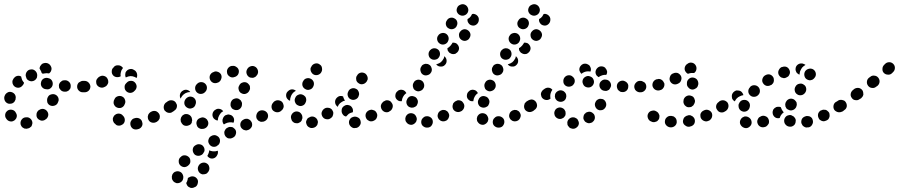

<svg xmlns="http://www.w3.org/2000/svg" viewBox="-33 -589 4336 926"><path d="M118 21Q121 16 122 11Q124 6 123 0Q121 -11 112 -18Q103 -25 92 -23Q91 -23 90 -23Q79 -22 72 -13Q65 -4 66 7Q66 12 69 17Q71 22 76 26Q80 29 85 31Q90 32 96 32Q98 31 99 31Q105 30 109 28Q114 25 118 21ZM34 -7Q39 -9 42 -14Q46 -18 47 -23Q49 -29 48 -34Q47 -40 44 -44Q44 -45 43 -46Q38 -56 27 -59Q16 -62 6 -57Q1 -54 -2 -50Q-6 -46 -7 -41Q-9 -35 -8 -30Q-8 -25 -5 -20Q-4 -18 -3 -17Q3 -7 14 -4Q25 -1 34 -7ZM192 -55Q189 -59 184 -61Q179 -64 173 -64Q168 -64 162 -62Q157 -60 153 -57L151 -55Q143 -47 143 -36Q142 -24 150 -16Q154 -12 159 -10Q164 -7 169 -7Q175 -7 180 -9Q185 -11 189 -15L191 -16Q199 -24 200 -35Q200 -47 192 -55ZM248 -118Q246 -123 242 -127Q238 -131 233 -133Q228 -135 223 -135Q217 -135 212 -133Q207 -132 203 -128Q199 -124 197 -119L196 -117Q194 -112 194 -106Q194 -101 195 -96Q197 -90 201 -86Q205 -82 210 -80Q220 -76 231 -80Q242 -84 246 -94L247 -97Q250 -102 250 -107Q250 -113 248 -118ZM8 -89Q14 -88 19 -89Q24 -89 29 -92Q34 -95 37 -99Q40 -104 42 -109V-112Q45 -123 39 -133Q33 -142 22 -145Q11 -148 2 -142Q-8 -136 -11 -125L-12 -123Q-14 -112 -9 -102Q-3 -92 8 -89ZM388 -151Q392 -155 394 -160Q396 -165 396 -171Q396 -182 388 -190Q380 -198 369 -199H366Q361 -199 356 -196Q351 -194 347 -191Q343 -187 341 -182Q339 -177 339 -171Q339 -160 347 -152Q355 -144 366 -144H369Q374 -143 379 -146Q384 -148 388 -151ZM299 -153Q303 -157 306 -162Q308 -167 308 -172Q309 -184 302 -192Q294 -201 283 -202H280Q275 -202 270 -201Q265 -199 261 -195Q256 -192 254 -187Q251 -182 251 -177Q251 -171 252 -166Q254 -161 258 -157Q261 -152 266 -150Q271 -147 276 -147H279Q284 -146 290 -148Q295 -150 299 -153ZM221 -180Q223 -191 217 -201Q211 -210 200 -212L197 -213Q186 -215 176 -209Q167 -203 165 -192Q162 -181 168 -171Q175 -161 186 -159H188Q200 -156 209 -162Q219 -169 221 -180ZM27 -191Q27 -186 30 -181Q32 -176 37 -172Q46 -165 57 -166Q68 -167 75 -176L77 -178Q79 -181 81 -184Q82 -187 83 -190Q81 -192 79 -195Q73 -202 71 -212Q70 -216 69 -220Q60 -225 51 -223Q41 -221 35 -213L33 -211Q30 -207 28 -202Q26 -196 27 -191ZM126 -198Q131 -199 136 -203Q140 -206 143 -211Q146 -215 146 -221Q147 -226 146 -231Q144 -242 135 -249Q126 -256 115 -254Q104 -253 97 -244Q90 -235 91 -223Q92 -220 93 -217Q95 -206 105 -201Q115 -195 126 -198ZM158 -258Q158 -260 158 -261Q158 -263 159 -265Q160 -270 164 -274Q167 -279 172 -282Q176 -284 182 -285Q187 -286 192 -285Q194 -284 196 -284Q207 -280 212 -270Q218 -260 214 -249Q213 -245 210 -241Q207 -237 204 -235H202Q192 -237 183 -235Q178 -235 174 -233Q172 -234 171 -235Q169 -236 168 -237Q166 -245 162 -251Q160 -255 158 -258Z M650 22Q653 18 654 12Q655 7 653 1Q651 -10 642 -16Q632 -22 621 -20Q619 -19 617 -19Q612 -18 607 -15Q603 -12 600 -7Q597 -3 596 2Q595 8 596 13Q598 24 607 31Q616 37 628 35Q630 35 632 34Q638 33 642 30Q647 27 650 22ZM541 17Q546 17 551 15Q556 13 560 10Q569 2 569 -10Q569 -21 562 -29Q561 -30 560 -31Q553 -40 542 -41Q530 -42 522 -35Q517 -32 515 -27Q512 -22 511 -16Q511 -11 512 -6Q514 -1 517 4Q519 6 522 8Q525 12 530 15Q535 17 541 17ZM737 -18Q738 -24 738 -29Q737 -35 735 -39Q729 -49 719 -53Q708 -56 698 -51L694 -49Q689 -46 686 -42Q682 -38 681 -32Q679 -27 680 -22Q680 -16 683 -11Q688 -1 699 2Q710 5 720 0L724 -2Q728 -5 732 -9Q735 -13 737 -18ZM810 -90Q807 -95 802 -98Q798 -101 792 -102Q787 -103 782 -101Q776 -100 772 -97L768 -95Q759 -88 757 -77Q755 -66 761 -56Q765 -52 769 -49Q774 -46 779 -45Q785 -44 790 -45Q795 -46 800 -50L803 -52Q812 -58 814 -70Q817 -81 810 -90ZM516 -87Q518 -81 522 -77Q525 -73 530 -71Q540 -66 551 -69Q562 -73 567 -83Q568 -85 568 -86Q574 -96 570 -107Q567 -118 557 -123Q552 -126 547 -126Q541 -127 536 -125Q531 -124 526 -120Q522 -117 520 -112Q519 -110 518 -108Q515 -103 515 -97Q514 -92 516 -87ZM577 -148Q585 -141 596 -141Q608 -142 615 -150L618 -153Q626 -161 626 -173Q625 -184 617 -192Q609 -200 597 -199Q586 -199 578 -190L575 -187Q567 -179 568 -168Q568 -156 577 -148ZM395 -152Q399 -156 401 -161Q403 -167 403 -172Q402 -183 394 -191Q386 -199 374 -199Q373 -199 371 -199Q360 -198 352 -190Q344 -182 344 -171Q344 -160 352 -152Q360 -144 371 -144Q373 -144 376 -144Q381 -144 386 -146Q391 -148 395 -152ZM488 -187Q490 -192 489 -197Q489 -203 486 -208Q482 -218 471 -222Q460 -226 450 -221L446 -219Q441 -216 438 -212Q434 -208 432 -203Q430 -198 431 -192Q431 -187 433 -182Q438 -172 449 -168Q460 -164 470 -169L474 -171Q479 -173 482 -177Q486 -182 488 -187ZM614 -251 618 -249Q626 -242 628 -232Q630 -222 626 -213Q621 -216 616 -218Q607 -222 596 -222Q586 -221 577 -217Q575 -216 574 -215Q570 -222 571 -230Q571 -239 576 -245Q583 -254 594 -256Q605 -258 614 -251ZM515 -264Q516 -266 517 -267Q525 -275 537 -274Q548 -274 556 -266Q557 -265 558 -264Q559 -262 560 -261Q559 -260 558 -258Q552 -251 550 -241Q547 -231 549 -221Q540 -216 530 -217Q520 -218 513 -225Q505 -234 506 -245Q506 -257 515 -264Z M873 270Q873 274 872 277Q870 286 865 294Q866 297 867 299Q868 302 869 304Q872 309 876 312Q881 315 886 317Q891 318 897 317Q902 316 907 313Q908 313 910 312Q919 306 921 294Q924 283 918 274Q911 264 900 262Q889 260 880 266Q879 266 878 266Q877 267 876 268Q874 269 873 270ZM820 237Q815 238 810 240Q805 243 802 247Q798 251 797 257Q795 262 796 267Q796 269 796 271Q797 277 800 281Q803 286 807 289Q812 292 817 294Q822 295 828 294Q839 292 846 283Q852 274 851 262Q851 262 851 262Q849 250 841 243Q832 236 820 237ZM934 248Q939 251 944 252Q950 252 955 251Q960 250 965 247Q969 243 972 239L973 237Q979 227 976 216Q974 205 964 199Q954 193 943 196Q932 199 926 208L925 210Q919 220 922 231Q925 242 934 248ZM877 168Q868 160 857 160Q845 160 838 169L836 170Q828 179 829 190Q829 201 837 209Q846 217 857 217Q868 216 876 208L878 206Q886 198 885 187Q885 175 877 168ZM976 136Q975 140 975 144Q972 154 967 163Q969 166 971 168Q974 171 978 173Q988 178 999 174Q1009 170 1014 160L1015 158Q1018 153 1018 148Q1019 143 1017 138Q1011 140 1005 141Q994 142 984 139Q980 138 976 136ZM953 140Q954 134 953 129Q952 123 949 119Q943 109 931 107Q920 105 911 111L909 112Q899 118 897 129Q895 140 901 150Q904 155 908 158Q913 161 918 162Q923 163 929 162Q934 161 939 158L941 157Q945 154 948 149Q951 145 953 140ZM1025 77Q1022 72 1018 69Q1014 66 1009 64Q1003 62 998 63Q993 63 988 66L986 67Q976 72 973 83Q969 94 975 104Q980 114 991 118Q1002 121 1012 116L1014 114Q1024 109 1027 98Q1030 87 1025 77ZM1103 38Q1100 33 1096 30Q1092 26 1087 24Q1081 23 1076 23Q1071 23 1066 26L1064 27Q1059 29 1055 34Q1052 38 1050 43Q1048 48 1049 53Q1049 59 1052 64Q1054 69 1058 72Q1062 76 1067 78Q1073 79 1078 79Q1084 78 1088 76L1090 75Q1101 70 1104 59Q1108 48 1103 38ZM1180 -1Q1177 -6 1173 -10Q1169 -13 1164 -15Q1159 -17 1153 -16Q1148 -16 1143 -13L1141 -12Q1131 -7 1127 4Q1124 15 1129 25Q1132 30 1136 33Q1140 37 1145 38Q1150 40 1156 40Q1161 39 1166 37L1168 36Q1178 30 1182 20Q1185 9 1180 -1ZM970 -4Q968 -9 965 -13Q961 -17 956 -20Q951 -22 946 -23Q941 -23 935 -21L933 -20Q922 -17 917 -7Q912 4 916 14Q917 20 921 24Q924 28 929 30Q934 33 940 33Q945 33 950 32L953 31Q964 27 969 17Q974 7 970 -4ZM855 16Q850 14 847 10Q843 6 841 1Q840 -1 839 -3Q838 -9 838 -14Q839 -19 841 -24Q844 -29 848 -33Q852 -36 857 -38Q868 -41 878 -36Q888 -31 892 -20Q892 -20 892 -19Q893 -17 893 -14Q894 -12 894 -9Q892 -4 892 2Q890 7 886 11Q882 14 876 16Q871 18 866 18Q860 18 855 16ZM1043 -20 1044 -22Q1046 -26 1050 -30Q1054 -34 1060 -35Q1065 -37 1070 -37Q1076 -36 1081 -34Q1091 -29 1095 -18Q1098 -7 1093 3Q1084 0 1074 1Q1064 2 1056 6L1054 7Q1050 9 1047 11Q1041 5 1040 -4Q1039 -12 1043 -20ZM1256 -44Q1250 -53 1239 -56Q1228 -59 1218 -54L1216 -53Q1207 -47 1204 -36Q1201 -25 1206 -15Q1209 -11 1213 -7Q1218 -4 1223 -2Q1228 -1 1234 -2Q1239 -2 1244 -5L1246 -6Q1256 -12 1259 -23Q1262 -34 1256 -44ZM1044 -53Q1044 -53 1043 -53Q1043 -53 1043 -53Q1037 -62 1025 -64Q1014 -66 1005 -59L1003 -58Q994 -51 992 -40Q990 -29 997 -19Q1000 -15 1005 -12Q1009 -9 1015 -8Q1015 -8 1016 -8Q1017 -8 1017 -8Q1018 -10 1018 -12Q1018 -21 1023 -30L1024 -32Q1028 -40 1035 -47Q1039 -50 1044 -53ZM1328 -92Q1325 -96 1320 -99Q1316 -102 1310 -103Q1305 -104 1300 -103Q1294 -102 1290 -99L1288 -97Q1284 -94 1281 -90Q1278 -85 1277 -80Q1276 -74 1277 -69Q1278 -64 1281 -59Q1284 -55 1289 -52Q1294 -49 1299 -48Q1304 -47 1310 -48Q1315 -49 1320 -52L1321 -53Q1331 -60 1333 -71Q1335 -82 1328 -92ZM820 -73Q821 -79 820 -84Q818 -89 815 -94Q809 -103 798 -105Q786 -107 777 -101L775 -100Q766 -93 764 -82Q762 -71 768 -61Q775 -52 786 -50Q797 -48 807 -54L808 -56Q813 -59 816 -63Q819 -68 820 -73ZM1080 -76Q1082 -71 1085 -67Q1089 -63 1094 -61Q1104 -56 1115 -59Q1126 -63 1131 -73L1132 -75Q1134 -80 1134 -85Q1135 -91 1133 -96Q1131 -101 1128 -105Q1124 -109 1119 -112Q1109 -117 1098 -113Q1087 -110 1082 -99L1081 -97Q1079 -93 1079 -87Q1078 -82 1080 -76ZM871 -69Q881 -63 892 -67Q903 -70 908 -80L909 -83Q914 -93 911 -104Q908 -114 898 -120Q887 -125 877 -122Q866 -118 860 -108L859 -106Q854 -96 857 -85Q861 -74 871 -69ZM870 -143Q877 -145 885 -145Q878 -154 867 -156Q856 -157 848 -151L846 -150Q837 -143 835 -133Q833 -123 838 -113Q838 -115 839 -116L841 -119Q845 -127 852 -133Q860 -140 870 -143ZM1119 -154Q1120 -149 1124 -145Q1127 -141 1132 -139Q1143 -133 1153 -137Q1164 -141 1169 -151L1170 -153Q1173 -158 1173 -163Q1173 -169 1172 -174Q1170 -179 1166 -183Q1163 -187 1158 -190Q1147 -195 1137 -191Q1126 -188 1121 -177L1120 -175Q1117 -170 1117 -165Q1117 -160 1119 -154ZM916 -144Q924 -136 935 -136Q947 -136 955 -144L957 -146Q965 -154 965 -166Q965 -177 957 -185Q949 -193 937 -193Q926 -193 918 -185L916 -183Q908 -175 908 -164Q908 -152 916 -144ZM981 -203Q986 -193 997 -189Q1008 -186 1018 -191L1021 -192Q1031 -198 1034 -209Q1038 -219 1033 -230Q1027 -240 1016 -243Q1006 -247 996 -241L993 -240Q983 -235 979 -224Q976 -213 981 -203ZM1171 -216Q1176 -214 1181 -214Q1187 -213 1192 -215Q1197 -217 1201 -220Q1205 -224 1208 -229L1209 -231Q1214 -241 1210 -252Q1206 -263 1196 -268Q1186 -273 1175 -269Q1164 -265 1159 -255L1158 -253Q1153 -243 1157 -232Q1161 -221 1171 -216ZM1062 -239Q1063 -228 1073 -221Q1082 -214 1093 -216L1096 -217Q1107 -219 1114 -228Q1120 -237 1119 -248Q1117 -260 1107 -266Q1098 -273 1087 -271H1084Q1073 -269 1066 -259Q1060 -250 1062 -239Z M1706 -5Q1705 -11 1702 -15Q1699 -20 1694 -22Q1689 -25 1684 -26Q1679 -27 1673 -26L1671 -25Q1660 -23 1654 -13Q1648 -3 1651 8Q1652 13 1656 18Q1659 22 1664 25Q1668 28 1674 29Q1679 29 1684 28H1686Q1697 25 1703 15Q1709 6 1706 -5ZM1497 14Q1499 9 1500 3Q1501 -2 1499 -7Q1496 -18 1485 -24Q1475 -29 1465 -26L1463 -25Q1458 -23 1453 -20Q1449 -17 1447 -12Q1444 -7 1443 -1Q1443 4 1445 9Q1448 20 1458 25Q1468 31 1479 27H1481Q1486 25 1490 22Q1494 18 1497 14ZM1384 2Q1380 -1 1376 -5Q1373 -10 1372 -15Q1371 -16 1371 -18Q1368 -29 1375 -39Q1381 -48 1392 -51Q1403 -53 1413 -47Q1422 -40 1425 -29Q1425 -29 1425 -29Q1425 -27 1425 -24Q1426 -22 1426 -20Q1423 -14 1422 -8Q1419 -3 1415 0Q1410 3 1405 5Q1400 6 1394 5Q1389 5 1384 2ZM1783 -45Q1781 -50 1777 -53Q1773 -57 1767 -58Q1762 -60 1757 -60Q1751 -59 1746 -57L1745 -56Q1735 -51 1731 -40Q1728 -29 1733 -19Q1735 -14 1740 -10Q1744 -7 1749 -5Q1754 -3 1760 -4Q1765 -4 1770 -7L1772 -8Q1782 -13 1785 -24Q1789 -35 1783 -45ZM1574 -38Q1575 -44 1574 -49Q1572 -54 1569 -59Q1562 -68 1551 -69Q1539 -71 1530 -64L1529 -63Q1524 -60 1522 -55Q1519 -50 1518 -45Q1517 -39 1519 -34Q1520 -29 1524 -24Q1531 -15 1542 -14Q1553 -12 1562 -19L1564 -20Q1568 -24 1571 -28Q1573 -33 1574 -38ZM1619 -39Q1616 -43 1615 -49Q1614 -54 1615 -59V-61Q1617 -72 1627 -78Q1637 -85 1648 -82Q1653 -81 1658 -78Q1662 -75 1665 -70Q1668 -66 1669 -60Q1670 -55 1669 -50V-48Q1669 -48 1669 -48Q1669 -48 1669 -48Q1668 -48 1668 -48L1666 -47Q1657 -45 1649 -40Q1642 -34 1636 -27Q1636 -27 1636 -27Q1636 -27 1636 -27Q1631 -28 1626 -31Q1622 -34 1619 -39ZM1856 -92Q1849 -101 1838 -103Q1827 -105 1817 -99L1816 -98Q1811 -95 1808 -90Q1805 -85 1804 -80Q1803 -75 1805 -69Q1806 -64 1809 -60Q1812 -55 1817 -52Q1821 -49 1827 -48Q1832 -47 1837 -48Q1843 -49 1847 -53L1849 -54Q1858 -60 1860 -71Q1862 -83 1856 -92ZM1335 -73Q1336 -78 1334 -84Q1333 -89 1330 -94Q1324 -103 1312 -105Q1301 -107 1292 -101L1290 -100Q1286 -97 1283 -92Q1280 -87 1279 -82Q1278 -77 1279 -71Q1280 -66 1283 -61Q1290 -52 1301 -50Q1312 -48 1322 -54L1323 -55Q1328 -58 1331 -63Q1334 -68 1335 -73ZM1583 -98Q1583 -103 1585 -108Q1587 -113 1591 -117L1593 -119Q1598 -124 1606 -126Q1614 -127 1622 -124Q1622 -121 1624 -117Q1626 -110 1631 -104Q1622 -102 1615 -97Q1606 -92 1600 -83Q1598 -79 1596 -74Q1594 -75 1593 -76Q1592 -77 1591 -78Q1587 -82 1585 -87Q1583 -92 1583 -98ZM1406 -80Q1416 -75 1427 -80Q1437 -84 1441 -95L1442 -97Q1444 -102 1444 -107Q1444 -113 1442 -118Q1440 -123 1436 -126Q1432 -130 1427 -132Q1416 -137 1406 -132Q1395 -128 1391 -117L1390 -115Q1386 -105 1391 -94Q1395 -84 1406 -80ZM1394 -151Q1386 -158 1376 -158Q1366 -158 1358 -151L1357 -150Q1348 -143 1347 -132Q1346 -120 1353 -112Q1356 -109 1359 -106Q1362 -104 1366 -103Q1366 -104 1366 -105Q1366 -115 1370 -124V-125Q1374 -134 1380 -141Q1386 -147 1394 -151ZM1659 -110Q1669 -105 1680 -109Q1691 -113 1696 -123V-125Q1699 -130 1699 -135Q1699 -140 1697 -146Q1695 -151 1692 -155Q1688 -159 1683 -161Q1673 -166 1662 -162Q1651 -158 1647 -148L1646 -146Q1641 -136 1645 -125Q1649 -114 1659 -110ZM1440 -159Q1450 -153 1461 -157Q1472 -160 1477 -170L1478 -172Q1483 -182 1480 -193Q1476 -204 1466 -209Q1456 -214 1445 -211Q1434 -208 1429 -197L1428 -196Q1423 -186 1426 -175Q1430 -164 1440 -159ZM1685 -206Q1685 -200 1688 -196Q1691 -191 1696 -188Q1705 -181 1716 -183Q1727 -185 1734 -194L1735 -195Q1738 -200 1740 -205Q1741 -210 1740 -216Q1739 -221 1736 -226Q1733 -231 1729 -234Q1720 -240 1709 -239Q1697 -237 1691 -228L1690 -226Q1686 -222 1685 -216Q1684 -211 1685 -206ZM1509 -278Q1500 -285 1489 -283Q1478 -281 1471 -272L1470 -270Q1467 -266 1465 -261Q1464 -255 1465 -250Q1466 -245 1469 -240Q1472 -235 1476 -232Q1485 -225 1497 -227Q1508 -229 1515 -238L1516 -240Q1522 -249 1520 -260Q1519 -272 1509 -278Z M2050 14Q2053 9 2054 4Q2055 -1 2054 -7Q2052 -18 2042 -24Q2033 -30 2021 -28H2020Q2015 -27 2010 -23Q2006 -20 2003 -16Q2000 -11 1999 -6Q1998 0 1999 5Q2001 16 2011 22Q2020 28 2032 26H2033Q2038 25 2043 22Q2047 19 2050 14ZM1963 9Q1968 6 1971 2Q1975 -2 1976 -8Q1978 -13 1977 -18Q1976 -24 1973 -29Q1973 -29 1973 -29Q1968 -39 1957 -42Q1946 -45 1936 -40Q1931 -37 1928 -33Q1924 -29 1923 -23Q1921 -18 1922 -13Q1922 -7 1925 -2Q1925 -2 1926 -1Q1932 9 1943 12Q1954 15 1963 9ZM2130 -44Q2128 -49 2123 -53Q2119 -56 2114 -58Q2109 -59 2103 -59Q2098 -58 2093 -56L2092 -55Q2082 -50 2079 -39Q2075 -28 2081 -18Q2083 -13 2088 -10Q2092 -6 2097 -5Q2102 -3 2108 -4Q2113 -4 2118 -7H2119Q2129 -13 2132 -24Q2136 -34 2130 -44ZM2205 -72Q2206 -77 2205 -83Q2203 -88 2200 -93Q2194 -102 2182 -104Q2171 -106 2162 -99H2161Q2156 -95 2153 -91Q2151 -86 2150 -81Q2149 -75 2150 -70Q2151 -65 2154 -60Q2161 -51 2172 -49Q2183 -47 2193 -54Q2198 -57 2201 -62Q2204 -67 2205 -72ZM1856 -93Q1853 -98 1849 -101Q1844 -104 1839 -105Q1833 -106 1828 -105Q1823 -103 1818 -100H1817Q1813 -96 1810 -92Q1807 -87 1806 -82Q1805 -76 1806 -71Q1807 -66 1810 -61Q1814 -57 1818 -54Q1823 -51 1828 -50Q1834 -49 1839 -50Q1844 -51 1849 -54L1850 -55Q1859 -62 1861 -73Q1863 -84 1856 -93ZM1946 -71Q1952 -69 1957 -70Q1962 -70 1967 -73Q1972 -75 1976 -79Q1979 -84 1981 -89V-90Q1985 -101 1979 -111Q1974 -121 1963 -124Q1952 -128 1942 -123Q1932 -117 1929 -106L1928 -105Q1925 -94 1930 -84Q1935 -74 1946 -71ZM1927 -140Q1926 -141 1925 -143Q1925 -144 1923 -146Q1920 -150 1915 -153Q1911 -155 1905 -156Q1900 -157 1894 -155Q1889 -154 1885 -150L1884 -149Q1875 -142 1874 -131Q1872 -120 1879 -111Q1884 -105 1891 -102Q1897 -100 1905 -101Q1905 -106 1907 -112V-113Q1910 -122 1916 -130Q1921 -136 1927 -140ZM1960 -166Q1961 -161 1965 -157Q1969 -153 1974 -151Q1984 -146 1995 -151Q2006 -155 2010 -165L2011 -166Q2015 -177 2011 -187Q2007 -198 1997 -202Q1986 -207 1976 -203Q1965 -199 1961 -188L1960 -187Q1958 -182 1958 -177Q1958 -171 1960 -166ZM2009 -228Q2019 -223 2030 -227Q2041 -230 2046 -240L2047 -241Q2052 -252 2048 -262Q2045 -273 2035 -278Q2030 -281 2024 -281Q2019 -282 2014 -280Q2008 -278 2004 -275Q2000 -271 1998 -266L1997 -265Q1992 -255 1996 -244Q1999 -233 2009 -228ZM2113 -315Q2113 -316 2112 -316Q2111 -317 2110 -318Q2109 -311 2106 -305L2105 -304Q2101 -296 2093 -289Q2085 -283 2075 -280Q2073 -279 2071 -279Q2071 -278 2072 -277Q2072 -277 2073 -276Q2081 -268 2092 -268Q2104 -267 2112 -275L2113 -276Q2121 -284 2121 -295Q2121 -307 2113 -315ZM2048 -304Q2053 -301 2058 -301Q2064 -300 2069 -302Q2074 -303 2078 -306Q2083 -310 2085 -315L2086 -316Q2091 -326 2088 -337Q2085 -348 2075 -353Q2070 -356 2065 -356Q2059 -357 2054 -355Q2049 -354 2045 -350Q2040 -347 2038 -342L2037 -341Q2032 -331 2035 -320Q2038 -309 2048 -304ZM2172 -376Q2168 -381 2162 -382Q2156 -384 2149 -383Q2148 -381 2147 -378L2146 -377Q2141 -369 2134 -363Q2130 -359 2125 -357Q2125 -356 2125 -356Q2125 -355 2125 -354Q2125 -349 2127 -344Q2130 -339 2134 -335Q2138 -332 2143 -330Q2148 -328 2153 -328Q2159 -328 2164 -330Q2169 -333 2173 -337Q2181 -346 2181 -357Q2180 -368 2172 -376ZM2089 -378Q2099 -372 2110 -375Q2121 -378 2127 -388V-389Q2133 -399 2130 -410Q2127 -421 2117 -427Q2107 -432 2096 -429Q2085 -426 2080 -417L2079 -416Q2073 -406 2076 -395Q2079 -384 2089 -378ZM2225 -442Q2216 -449 2205 -448Q2194 -446 2187 -437L2186 -436Q2179 -427 2181 -416Q2182 -405 2191 -398Q2200 -391 2211 -392Q2223 -394 2230 -403V-404Q2237 -413 2236 -424Q2234 -435 2225 -442ZM2131 -452Q2141 -446 2152 -449Q2163 -452 2169 -462V-463Q2175 -473 2172 -484Q2169 -495 2159 -500Q2149 -506 2138 -503Q2127 -500 2122 -490L2121 -489Q2115 -479 2118 -468Q2121 -457 2131 -452ZM2252 -522Q2250 -522 2248 -522Q2246 -522 2244 -521Q2244 -520 2243 -520Q2239 -510 2231 -503Q2227 -500 2222 -497Q2220 -486 2227 -477Q2233 -468 2245 -466Q2256 -464 2265 -471Q2274 -478 2276 -489Q2276 -490 2276 -491Q2278 -502 2271 -511Q2264 -520 2252 -522ZM2171 -531Q2176 -520 2186 -516Q2196 -511 2207 -515Q2207 -515 2207 -515Q2218 -519 2223 -529Q2228 -540 2224 -550Q2220 -561 2210 -566Q2200 -571 2189 -567Q2188 -567 2187 -566Q2176 -562 2172 -552Q2167 -541 2171 -531Z M2395 14Q2398 9 2399 4Q2400 -1 2399 -7Q2397 -18 2387 -24Q2378 -30 2366 -28H2365Q2360 -27 2355 -23Q2351 -20 2348 -16Q2345 -11 2344 -6Q2343 0 2344 5Q2346 16 2356 22Q2365 28 2377 26H2378Q2383 25 2388 22Q2392 19 2395 14ZM2308 9Q2313 6 2316 2Q2320 -2 2321 -8Q2323 -13 2322 -18Q2321 -24 2318 -29Q2318 -29 2318 -29Q2313 -39 2302 -42Q2291 -45 2281 -40Q2276 -37 2273 -33Q2269 -29 2268 -23Q2266 -18 2267 -13Q2267 -7 2270 -2Q2270 -2 2271 -1Q2277 9 2288 12Q2299 15 2308 9ZM2475 -44Q2473 -49 2468 -53Q2464 -56 2459 -58Q2454 -59 2448 -59Q2443 -58 2438 -56L2437 -55Q2427 -50 2424 -39Q2420 -28 2426 -18Q2428 -13 2433 -10Q2437 -6 2442 -5Q2447 -3 2453 -4Q2458 -4 2463 -7H2464Q2474 -13 2477 -24Q2481 -34 2475 -44ZM2550 -72Q2551 -77 2550 -83Q2548 -88 2545 -93Q2539 -102 2527 -104Q2516 -106 2507 -99H2506Q2501 -95 2498 -91Q2496 -86 2495 -81Q2494 -75 2495 -70Q2496 -65 2499 -60Q2506 -51 2517 -49Q2528 -47 2538 -54Q2543 -57 2546 -62Q2549 -67 2550 -72ZM2201 -93Q2198 -98 2194 -101Q2189 -104 2184 -105Q2178 -106 2173 -105Q2168 -103 2163 -100H2162Q2158 -96 2155 -92Q2152 -87 2151 -82Q2150 -76 2151 -71Q2152 -66 2155 -61Q2159 -57 2163 -54Q2168 -51 2173 -50Q2179 -49 2184 -50Q2189 -51 2194 -54L2195 -55Q2204 -62 2206 -73Q2208 -84 2201 -93ZM2291 -71Q2297 -69 2302 -70Q2307 -70 2312 -73Q2317 -75 2321 -79Q2324 -84 2326 -89V-90Q2330 -101 2324 -111Q2319 -121 2308 -124Q2297 -128 2287 -123Q2277 -117 2274 -106L2273 -105Q2270 -94 2275 -84Q2280 -74 2291 -71ZM2272 -140Q2271 -141 2270 -143Q2270 -144 2268 -146Q2265 -150 2260 -153Q2256 -155 2250 -156Q2245 -157 2239 -155Q2234 -154 2230 -150L2229 -149Q2220 -142 2219 -131Q2217 -120 2224 -111Q2229 -105 2236 -102Q2242 -100 2250 -101Q2250 -106 2252 -112V-113Q2255 -122 2261 -130Q2266 -136 2272 -140ZM2305 -166Q2306 -161 2310 -157Q2314 -153 2319 -151Q2329 -146 2340 -151Q2351 -155 2355 -165L2356 -166Q2360 -177 2356 -187Q2352 -198 2342 -202Q2331 -207 2321 -203Q2310 -199 2306 -188L2305 -187Q2303 -182 2303 -177Q2303 -171 2305 -166ZM2354 -228Q2364 -223 2375 -227Q2386 -230 2391 -240L2392 -241Q2397 -252 2393 -262Q2390 -273 2380 -278Q2375 -281 2369 -281Q2364 -282 2359 -280Q2353 -278 2349 -275Q2345 -271 2343 -266L2342 -265Q2337 -255 2341 -244Q2344 -233 2354 -228ZM2458 -315Q2458 -316 2457 -316Q2456 -317 2455 -318Q2454 -311 2451 -305L2450 -304Q2446 -296 2438 -289Q2430 -283 2420 -280Q2418 -279 2416 -279Q2416 -278 2417 -277Q2417 -277 2418 -276Q2426 -268 2437 -268Q2449 -267 2457 -275L2458 -276Q2466 -284 2466 -295Q2466 -307 2458 -315ZM2393 -304Q2398 -301 2403 -301Q2409 -300 2414 -302Q2419 -303 2423 -306Q2428 -310 2430 -315L2431 -316Q2436 -326 2433 -337Q2430 -348 2420 -353Q2415 -356 2410 -356Q2404 -357 2399 -355Q2394 -354 2390 -350Q2385 -347 2383 -342L2382 -341Q2377 -331 2380 -320Q2383 -309 2393 -304ZM2517 -376Q2513 -381 2507 -382Q2501 -384 2494 -383Q2493 -381 2492 -378L2491 -377Q2486 -369 2479 -363Q2475 -359 2470 -357Q2470 -356 2470 -356Q2470 -355 2470 -354Q2470 -349 2472 -344Q2475 -339 2479 -335Q2483 -332 2488 -330Q2493 -328 2498 -328Q2504 -328 2509 -330Q2514 -333 2518 -337Q2526 -346 2526 -357Q2525 -368 2517 -376ZM2434 -378Q2444 -372 2455 -375Q2466 -378 2472 -388V-389Q2478 -399 2475 -410Q2472 -421 2462 -427Q2452 -432 2441 -429Q2430 -426 2425 -417L2424 -416Q2418 -406 2421 -395Q2424 -384 2434 -378ZM2570 -442Q2561 -449 2550 -448Q2539 -446 2532 -437L2531 -436Q2524 -427 2526 -416Q2527 -405 2536 -398Q2545 -391 2556 -392Q2568 -394 2575 -403V-404Q2582 -413 2581 -424Q2579 -435 2570 -442ZM2476 -452Q2486 -446 2497 -449Q2508 -452 2514 -462V-463Q2520 -473 2517 -484Q2514 -495 2504 -500Q2494 -506 2483 -503Q2472 -500 2467 -490L2466 -489Q2460 -479 2463 -468Q2466 -457 2476 -452ZM2597 -522Q2595 -522 2593 -522Q2591 -522 2589 -521Q2589 -520 2588 -520Q2584 -510 2576 -503Q2572 -500 2567 -497Q2565 -486 2572 -477Q2578 -468 2590 -466Q2601 -464 2610 -471Q2619 -478 2621 -489Q2621 -490 2621 -491Q2623 -502 2616 -511Q2609 -520 2597 -522ZM2516 -531Q2521 -520 2531 -516Q2541 -511 2552 -515Q2552 -515 2552 -515Q2563 -519 2568 -529Q2573 -540 2569 -550Q2565 -561 2555 -566Q2545 -571 2534 -567Q2533 -567 2532 -566Q2521 -562 2517 -552Q2512 -541 2516 -531Z M2759 6Q2759 1 2757 -4Q2755 -9 2752 -14Q2748 -18 2743 -20Q2739 -23 2733 -23H2732Q2721 -24 2712 -16Q2704 -9 2703 2Q2703 8 2704 13Q2706 18 2710 22Q2713 27 2718 29Q2723 31 2728 32H2729Q2740 33 2749 25Q2758 18 2759 6ZM2831 -39Q2827 -43 2823 -46Q2818 -49 2813 -50Q2807 -51 2802 -49Q2797 -48 2792 -45V-44Q2787 -41 2784 -36Q2782 -32 2781 -26Q2780 -21 2781 -15Q2783 -10 2786 -6Q2789 -1 2794 1Q2799 4 2804 5Q2810 6 2815 4Q2820 3 2825 0V-1Q2834 -7 2836 -19Q2837 -30 2831 -39ZM2677 -17Q2682 -19 2686 -22Q2690 -26 2693 -31Q2695 -36 2695 -42Q2695 -47 2694 -52L2693 -53Q2689 -64 2679 -68Q2669 -73 2658 -69Q2647 -65 2643 -55Q2638 -45 2642 -34V-33Q2646 -23 2656 -18Q2666 -13 2677 -17ZM2557 -77Q2558 -82 2556 -88Q2555 -93 2552 -97Q2549 -102 2544 -105Q2540 -108 2534 -109Q2529 -110 2524 -108Q2518 -107 2514 -104L2507 -100Q2498 -93 2496 -82Q2494 -71 2500 -61Q2507 -52 2518 -50Q2529 -48 2539 -54L2545 -59Q2550 -62 2553 -67Q2556 -71 2557 -77ZM2878 -109Q2873 -112 2867 -112Q2862 -113 2857 -112Q2851 -110 2847 -107Q2843 -104 2840 -99V-98Q2834 -89 2837 -78Q2840 -67 2849 -61Q2854 -58 2860 -57Q2865 -57 2870 -58Q2876 -59 2880 -63Q2884 -66 2887 -71Q2893 -81 2890 -92Q2887 -103 2878 -109ZM2646 -112Q2649 -108 2653 -104Q2657 -101 2663 -99Q2674 -96 2684 -101Q2694 -106 2697 -117V-118Q2699 -123 2698 -129Q2698 -134 2695 -139Q2692 -144 2688 -147Q2684 -151 2679 -152Q2668 -156 2658 -150Q2648 -145 2644 -134V-133Q2643 -128 2643 -123Q2644 -117 2646 -112ZM2613 -166Q2603 -167 2594 -161L2587 -156Q2583 -153 2580 -148Q2577 -144 2576 -138Q2575 -133 2577 -128Q2578 -122 2581 -118Q2588 -109 2599 -107Q2610 -105 2620 -112L2622 -113Q2621 -117 2621 -121Q2620 -131 2623 -140Q2626 -149 2631 -156Q2624 -165 2613 -166ZM3081 -171Q3081 -176 3079 -181Q3077 -187 3073 -190Q3069 -194 3064 -196Q3059 -198 3054 -199H3053Q3042 -199 3034 -190Q3026 -182 3026 -171Q3026 -166 3028 -161Q3030 -155 3034 -152Q3038 -148 3043 -146Q3048 -144 3053 -144H3054Q3065 -143 3073 -152Q3081 -160 3081 -171ZM2997 -171Q2998 -177 2996 -182Q2994 -187 2990 -191Q2986 -195 2981 -197Q2976 -200 2971 -200H2970Q2959 -200 2951 -193Q2942 -185 2942 -173Q2942 -168 2944 -163Q2945 -158 2949 -154Q2953 -150 2958 -147Q2963 -145 2968 -145H2969Q2980 -144 2989 -152Q2997 -160 2997 -171ZM2904 -156Q2908 -160 2910 -165Q2913 -169 2914 -175Q2915 -186 2908 -195Q2901 -204 2889 -205Q2877 -207 2868 -199Q2859 -192 2858 -181Q2857 -170 2864 -161Q2871 -152 2883 -151Q2889 -150 2894 -151Q2899 -153 2904 -156ZM2830 -185Q2834 -195 2829 -206Q2825 -216 2814 -220Q2803 -225 2793 -220Q2782 -215 2778 -205Q2774 -194 2779 -184Q2783 -173 2794 -169Q2805 -165 2815 -169Q2826 -174 2830 -185ZM2693 -177Q2702 -170 2713 -171Q2724 -172 2732 -180V-181Q2740 -189 2739 -201Q2738 -212 2729 -219Q2721 -227 2709 -226Q2698 -225 2691 -217L2690 -216Q2683 -207 2684 -196Q2684 -185 2693 -177ZM2848 -222H2847Q2839 -230 2839 -242Q2840 -253 2848 -261Q2856 -269 2867 -269Q2879 -269 2887 -261V-260Q2893 -254 2895 -245Q2896 -236 2891 -228Q2882 -229 2872 -226Q2862 -223 2854 -217Q2852 -218 2851 -219Q2849 -220 2848 -222ZM2763 -264Q2765 -269 2769 -273Q2772 -277 2777 -279L2778 -280Q2783 -282 2789 -282Q2794 -282 2799 -280Q2804 -278 2808 -275Q2812 -271 2814 -266Q2817 -261 2817 -255Q2817 -249 2815 -244Q2809 -245 2803 -245Q2793 -245 2784 -241Q2777 -238 2771 -233Q2769 -235 2767 -238Q2765 -240 2764 -243Q2761 -248 2761 -254Q2761 -259 2763 -264Z M3231 0Q3231 -5 3230 -10Q3228 -16 3225 -20Q3221 -24 3217 -27Q3212 -29 3206 -30H3204Q3192 -31 3184 -24Q3175 -17 3174 -6Q3172 6 3180 15Q3187 23 3198 25H3201Q3212 26 3221 19Q3230 12 3231 0ZM3318 -11Q3317 -16 3314 -21Q3311 -25 3307 -28Q3302 -31 3297 -33Q3292 -34 3286 -33L3284 -32Q3278 -31 3274 -28Q3269 -25 3266 -21Q3263 -16 3262 -11Q3260 -6 3261 0Q3263 11 3273 17Q3282 24 3293 22L3296 21Q3307 19 3314 10Q3320 1 3318 -11ZM3127 -1Q3132 -2 3137 -5Q3141 -9 3144 -13Q3147 -18 3147 -23Q3148 -29 3147 -34Q3145 -39 3142 -44Q3139 -48 3134 -51Q3133 -51 3132 -52Q3123 -58 3112 -55Q3100 -53 3094 -43Q3088 -33 3091 -22Q3094 -11 3103 -5Q3105 -4 3106 -4Q3111 -1 3116 0Q3122 1 3127 -1ZM3400 -22Q3402 -28 3402 -33Q3402 -39 3400 -44Q3395 -54 3384 -58Q3374 -62 3363 -57L3361 -56Q3356 -54 3352 -50Q3348 -46 3346 -41Q3344 -36 3345 -30Q3345 -25 3347 -20Q3352 -10 3362 -6Q3373 -1 3383 -6L3386 -7Q3391 -9 3394 -13Q3398 -17 3400 -22ZM3473 -92Q3470 -96 3465 -99Q3461 -102 3455 -103Q3450 -104 3445 -103Q3439 -102 3435 -98L3433 -97Q3423 -90 3421 -79Q3419 -68 3426 -59Q3432 -49 3443 -47Q3455 -45 3464 -52L3466 -53Q3475 -60 3478 -71Q3480 -82 3473 -92ZM3266 -87Q3268 -82 3272 -79Q3276 -75 3281 -73Q3286 -71 3292 -72Q3297 -72 3302 -74Q3307 -77 3311 -81Q3314 -85 3316 -90L3317 -92Q3319 -98 3319 -103Q3318 -108 3316 -113Q3314 -118 3310 -122Q3305 -126 3300 -127Q3290 -131 3279 -126Q3269 -121 3265 -111L3264 -108Q3263 -103 3263 -98Q3263 -92 3266 -87ZM3084 -171Q3084 -177 3082 -182Q3080 -187 3076 -191Q3072 -194 3067 -196Q3062 -199 3057 -199L3054 -198Q3043 -198 3034 -190Q3026 -182 3027 -171Q3027 -165 3029 -160Q3031 -155 3035 -151Q3038 -148 3044 -146Q3049 -143 3054 -144H3057Q3068 -144 3076 -152Q3084 -160 3084 -171ZM3171 -187Q3169 -192 3166 -196Q3163 -201 3158 -204Q3154 -207 3148 -208Q3143 -209 3138 -207H3135Q3124 -204 3118 -195Q3112 -185 3114 -174Q3117 -163 3126 -157Q3136 -151 3147 -153L3150 -154Q3161 -156 3167 -166Q3173 -175 3171 -187ZM3306 -157Q3311 -157 3316 -159Q3321 -161 3325 -164Q3330 -168 3332 -173Q3334 -178 3335 -183V-186Q3335 -197 3328 -206Q3320 -214 3309 -215Q3297 -216 3289 -208Q3280 -200 3280 -189V-186Q3279 -175 3287 -167Q3294 -158 3306 -157ZM3251 -223Q3245 -233 3235 -237Q3224 -240 3214 -235L3211 -234Q3201 -229 3198 -218Q3194 -207 3199 -197Q3204 -187 3215 -183Q3226 -180 3236 -185L3238 -186Q3249 -191 3252 -202Q3256 -213 3251 -223ZM3279 -279 3281 -280Q3290 -288 3301 -287Q3313 -286 3320 -277Q3327 -268 3326 -257Q3325 -245 3316 -238L3315 -237Q3312 -237 3310 -237Q3300 -238 3291 -235Q3288 -234 3285 -233Q3283 -234 3280 -236Q3278 -238 3276 -240Q3268 -249 3269 -260Q3270 -271 3279 -279Z M3589 14Q3594 5 3591 -6Q3588 -17 3578 -23Q3578 -23 3578 -23Q3573 -26 3568 -27Q3562 -28 3557 -27Q3552 -25 3547 -22Q3543 -19 3540 -14Q3534 -5 3536 6Q3539 17 3549 24Q3550 24 3551 25Q3561 31 3572 28Q3583 24 3589 14ZM3887 -9Q3886 -14 3883 -19Q3880 -23 3875 -26Q3870 -29 3865 -29Q3859 -30 3854 -29L3852 -28Q3841 -25 3835 -16Q3830 -6 3832 5Q3834 10 3837 15Q3840 19 3845 22Q3850 25 3855 26Q3861 26 3866 25H3868Q3879 22 3884 12Q3890 2 3887 -9ZM3674 8Q3676 3 3676 -2Q3676 -8 3674 -13Q3670 -24 3660 -28Q3649 -33 3639 -29L3637 -28Q3632 -26 3628 -23Q3624 -19 3622 -14Q3619 -9 3619 -3Q3619 2 3621 7Q3625 18 3636 23Q3646 27 3657 23H3658Q3663 21 3667 17Q3671 13 3674 8ZM3800 11Q3803 6 3804 1Q3805 -4 3805 -10Q3804 -15 3801 -20Q3798 -24 3794 -28Q3794 -28 3793 -28Q3789 -31 3784 -33Q3779 -35 3773 -34Q3768 -33 3763 -31Q3758 -28 3755 -24Q3748 -15 3749 -4Q3750 8 3759 15Q3760 16 3761 17Q3770 23 3782 22Q3793 20 3800 11ZM3967 -24Q3969 -29 3968 -34Q3968 -40 3966 -45Q3963 -50 3959 -53Q3955 -57 3950 -59Q3945 -60 3939 -60Q3934 -60 3929 -57H3927Q3917 -52 3913 -41Q3910 -30 3915 -20Q3917 -15 3921 -11Q3925 -8 3930 -6Q3936 -4 3941 -4Q3946 -5 3951 -7L3953 -8Q3958 -10 3962 -14Q3965 -18 3967 -24ZM3699 -29Q3696 -33 3694 -39Q3693 -44 3693 -49Q3694 -55 3696 -60Q3699 -64 3703 -68L3705 -69Q3711 -74 3718 -74Q3726 -75 3733 -72Q3733 -71 3734 -69Q3737 -59 3744 -51Q3745 -49 3747 -47Q3742 -44 3737 -38Q3731 -31 3728 -22Q3728 -21 3728 -20Q3725 -19 3723 -19Q3720 -19 3717 -19Q3712 -19 3707 -22Q3702 -25 3699 -29ZM4038 -91Q4035 -96 4030 -99Q4026 -102 4020 -103Q4015 -104 4009 -103Q4004 -101 4000 -98L3998 -97Q3989 -91 3987 -80Q3985 -68 3991 -59Q3994 -55 3999 -52Q4004 -49 4009 -48Q4014 -47 4020 -48Q4025 -49 4030 -52L4031 -53Q4040 -60 4042 -71Q4044 -82 4038 -91ZM3476 -94Q3473 -98 3468 -101Q3464 -104 3458 -105Q3453 -106 3448 -105Q3442 -104 3438 -101L3436 -100Q3432 -96 3429 -92Q3426 -87 3425 -82Q3424 -76 3425 -71Q3426 -66 3429 -61Q3433 -57 3437 -54Q3442 -51 3447 -50Q3453 -49 3458 -50Q3463 -51 3468 -54L3469 -55Q3478 -62 3480 -73Q3482 -84 3476 -94ZM3531 -67Q3533 -62 3537 -58Q3541 -54 3547 -52Q3557 -48 3568 -53Q3578 -58 3582 -69V-70Q3586 -81 3582 -91Q3577 -102 3566 -106Q3555 -109 3545 -105Q3535 -100 3531 -89L3530 -88Q3528 -82 3529 -77Q3529 -72 3531 -67ZM3755 -76Q3757 -71 3760 -66Q3764 -62 3769 -60Q3779 -54 3790 -58Q3800 -61 3806 -71L3807 -73Q3809 -78 3810 -83Q3810 -88 3809 -94Q3807 -99 3803 -103Q3800 -107 3795 -110Q3785 -115 3774 -112Q3763 -108 3758 -98L3757 -97Q3755 -92 3754 -87Q3754 -81 3755 -76ZM3497 -131Q3498 -136 3501 -140Q3504 -145 3509 -148L3510 -149Q3515 -152 3520 -153Q3526 -153 3531 -152Q3537 -151 3541 -148Q3545 -145 3548 -140Q3550 -138 3551 -135Q3552 -132 3552 -130Q3544 -129 3536 -125Q3526 -121 3519 -113Q3514 -107 3511 -100Q3508 -102 3505 -104Q3502 -107 3500 -110Q3497 -114 3497 -120Q3496 -125 3497 -131ZM3584 -130Q3592 -122 3603 -122Q3615 -122 3623 -130L3624 -131Q3632 -139 3632 -150Q3632 -162 3624 -170Q3616 -178 3604 -178Q3593 -178 3585 -170L3584 -168Q3576 -160 3576 -149Q3576 -138 3584 -130ZM3812 -134Q3816 -131 3821 -130Q3827 -129 3832 -130Q3838 -131 3842 -134Q3847 -137 3850 -142L3851 -143Q3854 -148 3855 -153Q3856 -158 3855 -164Q3854 -169 3851 -174Q3848 -178 3843 -181Q3834 -188 3822 -185Q3811 -183 3805 -174L3804 -172Q3798 -163 3800 -152Q3802 -140 3812 -134ZM3647 -188Q3653 -178 3664 -175Q3676 -173 3685 -179H3687Q3691 -182 3695 -187Q3698 -191 3699 -197Q3700 -202 3699 -207Q3699 -213 3696 -217Q3690 -227 3679 -230Q3668 -232 3658 -226L3656 -225Q3647 -219 3644 -208Q3641 -197 3647 -188ZM3859 -206Q3864 -203 3870 -202Q3875 -201 3880 -203Q3886 -204 3890 -208Q3894 -211 3897 -216L3898 -217Q3904 -227 3901 -238Q3898 -249 3888 -255Q3878 -260 3867 -257Q3856 -254 3850 -245L3849 -243Q3844 -233 3847 -222Q3850 -211 3859 -206ZM3722 -230Q3724 -225 3728 -221Q3731 -217 3736 -215Q3741 -213 3747 -212Q3752 -212 3757 -214L3759 -215Q3764 -217 3768 -220Q3772 -224 3774 -229Q3777 -234 3777 -240Q3777 -245 3775 -250Q3771 -261 3761 -266Q3751 -270 3740 -266H3738Q3728 -262 3723 -251Q3718 -241 3722 -230ZM3835 -283H3836Q3841 -282 3845 -280Q3848 -279 3852 -276Q3847 -273 3843 -270Q3835 -264 3831 -256L3830 -254Q3825 -246 3824 -237Q3823 -233 3823 -229Q3814 -232 3808 -240Q3803 -249 3804 -258Q3805 -270 3814 -277Q3823 -284 3835 -283Z M4046 -96Q4043 -101 4038 -104Q4033 -106 4028 -107Q4023 -108 4017 -107Q4012 -106 4008 -103L4001 -98Q3997 -95 3994 -90Q3991 -86 3990 -80Q3989 -75 3990 -70Q3991 -64 3995 -60Q4001 -50 4012 -49Q4024 -47 4033 -53L4039 -58Q4049 -64 4051 -76Q4052 -87 4046 -96ZM4131 -133Q4131 -139 4130 -144Q4129 -149 4126 -154Q4119 -163 4108 -165Q4096 -166 4087 -160L4081 -155Q4072 -148 4070 -137Q4068 -126 4075 -117Q4081 -107 4093 -106Q4104 -104 4113 -111L4120 -115Q4124 -119 4127 -123Q4130 -128 4131 -133ZM4203 -214Q4196 -223 4185 -224Q4173 -226 4165 -219L4158 -214Q4149 -207 4148 -195Q4147 -184 4154 -175Q4161 -166 4172 -165Q4184 -163 4193 -171L4199 -175Q4208 -183 4209 -194Q4210 -205 4203 -214ZM4275 -281Q4267 -289 4256 -289Q4244 -289 4236 -281Q4234 -278 4231 -276Q4223 -268 4223 -257Q4222 -245 4230 -237Q4238 -229 4250 -229Q4261 -228 4269 -236Q4272 -239 4275 -242Q4283 -250 4283 -262Q4283 -273 4275 -281Z"/></svg>

Font: FRB American Cursive Guidelines Dotted Ultra
Style: Bold Italic
Weight: 1000
Italic angle: -25°
Version: Version 2.0;Modular Font Editor K font №1